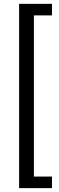

<svg xmlns="http://www.w3.org/2000/svg" viewBox="-20 -825 305 990"><path d="M248 -745.6H162.1H154.8V-738.3V78.1V85.4H162.1H248V145H78.6V-805.2H248Z"/></svg>

Font: Vazir Light FD-UI
Style: Light-FD-UI
Weight: 300
Designer: Saber Rastikerdar
Foundry: Saber Rastikerdar
Version: Version 30.1.0